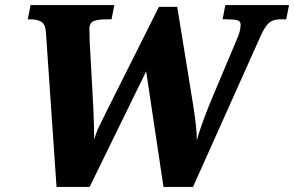

<svg xmlns="http://www.w3.org/2000/svg" viewBox="-20 -734 1155 754"><path d="M160 -612Q157 -642 139.5 -650Q122 -658 101 -658H89L100 -714H429L418 -658H396Q366 -658 348.5 -651.5Q331 -645 331 -620Q331 -612 331.5 -601Q332 -590 332 -574L344 -357Q345 -342 346.5 -309.5Q348 -277 349 -242Q350 -207 350 -185Q357 -212 369.5 -238Q382 -264 400 -300L604 -707H676L737 -331Q744 -288 748.5 -249.5Q753 -211 753 -182Q762 -217 780 -265.5Q798 -314 816 -356L912 -584Q925 -614 925 -637Q925 -650 913.5 -654Q902 -658 875 -658H854L865 -714H1115L1104 -658H1079Q1052 -658 1036 -644Q1020 -630 1001 -587L738 0H622L554 -454L332 0H202Z"/></svg>

Font: Noto Serif SemiCondensed ExtraBold
Style: Italic
Weight: 800
Width: 4
Italic angle: -12°
Designer: Monotype Design Team
Foundry: Monotype Imaging Inc.
Version: Version 2.014; ttfautohint (v1.8.4.7-5d5b)